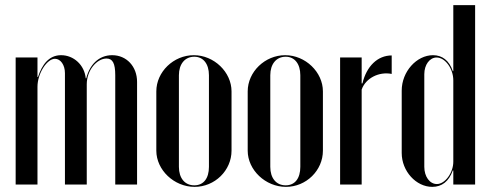

<svg xmlns="http://www.w3.org/2000/svg" viewBox="-20 -719 1913 748"><path d="M316 -414H314C309 -466 267 -504 218 -504C171 -504 144 -468 128 -419H126V-495H41V0H126V-381C126 -433 163 -490 194 -490C216 -490 233 -466 233 -434V0H318V-391C318 -445 357 -491 395 -491C419 -491 429 -472 429 -426V0H514V-400C514 -460 473 -504 417 -504C364 -504 329 -466 316 -414Z M735 -504C656 -504 589 -439 589 -363V-132C589 -57 658 9 738 9C817 9 882 -55 882 -132V-363C882 -438 814 -504 735 -504ZM737 -498C772 -498 794 -470 794 -426V-69C794 -24 773 3 737 3C700 3 677 -25 677 -69V-426C677 -469 700 -498 737 -498Z M1091 -504C1012 -504 945 -439 945 -363V-132C945 -57 1014 9 1094 9C1173 9 1238 -55 1238 -132V-363C1238 -438 1170 -504 1091 -504ZM1093 -498C1128 -498 1150 -470 1150 -426V-69C1150 -24 1129 3 1093 3C1056 3 1033 -25 1033 -69V-426C1033 -469 1056 -498 1093 -498Z M1305 -495V0H1389V-370C1404 -414 1456 -441 1506 -431V-503C1451 -503 1408 -461 1392 -394H1389V-495Z M1746 0H1831V-699H1746V-442H1744C1730 -484 1702 -504 1667 -504C1603 -504 1545 -440 1545 -366V-123C1545 -52 1601 9 1664 9C1701 9 1729 -12 1744 -55H1746ZM1746 -406V-89C1746 -46 1714 -2 1682 -2C1654 -2 1633 -31 1633 -69V-430C1633 -467 1654 -495 1681 -495C1714 -495 1746 -452 1746 -406Z"/></svg>

Font: Moniqa SemBd Display
Style: Regular
Weight: 600
Designer: Rajesh Rajput
Foundry: Rajesh Rajput
Version: Version 1.000